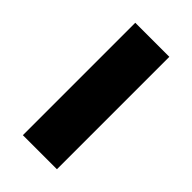

<svg xmlns="http://www.w3.org/2000/svg" viewBox="-176 -603 660 660"><g transform="rotate(45 154.0 -273.0)"><path d="M71.5 0V-546.5H237V0Z"/></g></svg>

Font: Encode Sans Expanded
Style: Bold
Weight: 700
Width: 7
Designer: Multiple Designers
Foundry: Impallari Type
Version: Version 3.000; ttfautohint (v1.8.3) -l 8 -r 50 -G 200 -x 14 